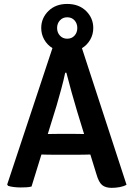

<svg xmlns="http://www.w3.org/2000/svg" viewBox="-20 -922 662 950"><path d="M236 -156.5Q229 -156.5 213 -156.8Q197 -157 185 -157.5L136 1Q124 4 110 4.8Q96 5.5 81.5 5.5Q65.5 5.5 48.5 3.5Q31.5 1.5 20 -2.5L15.5 -9L239.5 -684Q213.5 -700 198.8 -726.2Q184 -752.5 184 -783.5Q184 -832.5 219.5 -867.5Q255 -902.5 312.5 -902.5Q370.5 -902.5 406 -867.5Q441.5 -832.5 441.5 -783.5Q441.5 -752 426.5 -725.8Q411.5 -699.5 385.5 -683.5L606 -8Q593 0 572.5 3.8Q552 7.5 532.5 7.5Q502.5 7.5 485.5 -6.2Q468.5 -20 457 -60.5L427 -157.5Q415 -157 398.5 -156.8Q382 -156.5 375 -156.5ZM262.5 -783.5Q262.5 -761 276.5 -745.8Q290.5 -730.5 312.5 -730.5Q335 -730.5 348.8 -745.8Q362.5 -761 362.5 -783.5Q362.5 -806 348.8 -821.2Q335 -836.5 312.5 -836.5Q290.5 -836.5 276.5 -821.2Q262.5 -806 262.5 -783.5ZM260 -399.5 216.5 -259Q227.5 -259 241.8 -259.2Q256 -259.5 262.5 -259.5H352Q358 -259.5 371.5 -259.2Q385 -259 396 -259L361.5 -371.5Q348.5 -414.5 334 -466.5Q319.5 -518.5 308.5 -562H302.5Q295 -525 282.2 -478.5Q269.5 -432 260 -399.5Z"/></svg>

Font: Signika Negative SemiBold
Style: Regular
Weight: 600
Designer: Anna Giedryś
Foundry: Anna Giedryś
Version: Version 2.000; ttfautohint (v1.8.3) -l 8 -r 50 -G 200 -x 9 -